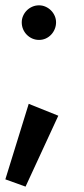

<svg xmlns="http://www.w3.org/2000/svg" viewBox="-33 -526 309 710"><path d="M111.3 -378.4Q98.1 -378.4 86.4 -383.5Q74.7 -388.7 65.9 -397.7Q57.1 -406.7 52.2 -418.5Q47.4 -430.2 47.4 -443.4Q47.4 -456.1 52.5 -467.5Q57.6 -479 66.2 -487.5Q74.7 -496.1 86.4 -501.2Q98.1 -506.3 111.3 -506.3Q124 -506.3 135.5 -501.2Q147 -496.1 155.5 -487.5Q164.1 -479 169.2 -467.5Q174.3 -456.1 174.3 -443.4Q174.3 -430.2 169.4 -418.5Q164.6 -406.7 156 -397.7Q147.5 -388.7 136 -383.5Q124.5 -378.4 111.3 -378.4ZM61.5 164.1 -13.2 137.2 73.2 -142.1 182.6 -98.1Z"/></svg>

Font: Twentytwelve Slab
Style: TwentytwelveSlab
Weight: 700
Designer: Domenico Catapano
Version: Version 1.00 2012